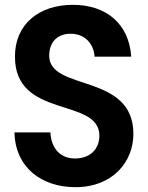

<svg xmlns="http://www.w3.org/2000/svg" viewBox="-20 -768 615 796"><path d="M293 8C447 8 533 -97 533 -213C533 -467 184 -388 184 -537C184 -599 224 -630 277 -628C335 -626 369 -584 372 -533H524C515 -669 421 -748 282 -748C142 -748 42 -668 42 -534C41 -273 391 -366 392 -206C392 -150 354 -111 291 -111C228 -111 192 -155 189 -219H40C43 -75 151 8 293 8Z"/></svg>

Font: Malmofest SemiBold
Style: Regular
Weight: 600
Designer: Jonny Pinhorn (Poppins), Kolossal
Version: Version 1.004;Glyphs 3.1.2 (3151)